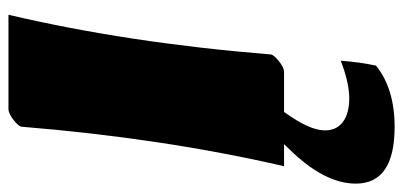

<svg xmlns="http://www.w3.org/2000/svg" viewBox="-281 -431 971 463"><g transform="rotate(-90 204.5 -199.5)"><path d="M262.2 0H166Q154.3 16.1 144.5 32.7Q121.6 71.3 121.6 98.9Q121.6 126.5 141.8 141.8Q162.1 157.2 199.2 157.2Q236.3 157.2 289.6 136.7Q286.1 182.6 277.8 221.7Q222.2 266.6 129.9 266.6Q-6.8 266.6 -6.8 172.9Q-6.8 97.7 75.2 13.7Q81.5 6.8 88.4 0H35.2Q102.5 -291.5 130.4 -632.8Q130.4 -639.2 146.2 -651.9Q162.1 -664.6 173.3 -664.6H400.4Q332.5 -375.5 304.7 -32.2Q304.7 -25.9 289.1 -12.9Q273.4 0 262.2 0Z"/></g></svg>

Font: Emblema One
Style: Regular
Weight: 400
Designer: Riccardo De Franceschi
Foundry: Riccardo De Franceschi
Version: Version 1.003